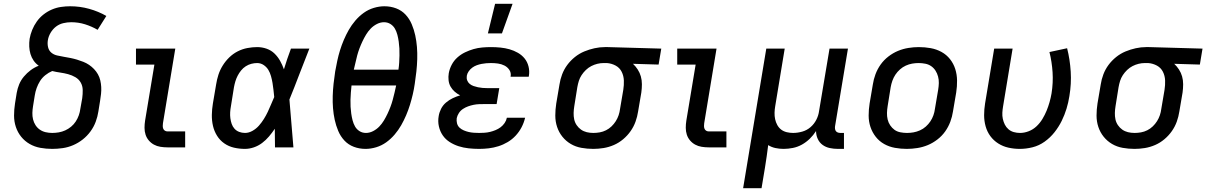

<svg xmlns="http://www.w3.org/2000/svg" viewBox="-20 -776 6352 1011"><path d="M255 8Q223 8 192.5 2.5Q162 -3 136 -18Q110 -33 91.5 -56Q73 -79 63.5 -107.5Q54 -136 54 -167.5Q54 -199 59 -231L68 -287Q72 -310 81 -332Q90 -354 106 -373Q122 -392 141.5 -406.5Q161 -421 184 -430Q168 -441 157 -457Q146 -473 140.5 -491.5Q135 -510 134 -530.5Q133 -551 136 -572Q140 -595 149.5 -618.5Q159 -642 174 -663Q189 -684 209.5 -700Q230 -716 253.5 -726Q277 -736 301.5 -739.5Q326 -743 349 -743Q401 -743 449.5 -729.5Q498 -716 540 -692L494 -619Q463 -637 428 -648Q393 -659 355 -659Q334 -659 313 -654Q292 -649 275 -636Q258 -623 246.5 -603.5Q235 -584 232 -564Q229 -546 233 -528Q237 -510 250 -499Q263 -488 280.5 -484Q298 -480 316 -477Q334 -474 351.5 -470.5Q369 -467 385.5 -462Q402 -457 418.5 -450.5Q435 -444 449 -434.5Q463 -425 475 -412.5Q487 -400 495.5 -385Q504 -370 508 -353Q512 -336 513 -318Q514 -300 512 -281.5Q510 -263 507 -245L498 -189Q494 -162 484 -135Q474 -108 456.5 -84Q439 -60 415.5 -41.5Q392 -23 365 -11.5Q338 0 310 4Q282 8 255 8ZM255 -76Q272 -76 289.5 -79Q307 -82 323.5 -89.5Q340 -97 354.5 -109Q369 -121 379 -136.5Q389 -152 395 -169Q401 -186 403 -203L413 -259Q416 -281 415.5 -302.5Q415 -324 405 -341.5Q395 -359 377 -369.5Q359 -380 338.5 -385.5Q318 -391 296.5 -394Q275 -397 255 -402Q236 -394 219 -380.5Q202 -367 191 -349.5Q180 -332 173 -312.5Q166 -293 163 -273L154 -217Q151 -199 150.5 -181.5Q150 -164 154 -147.5Q158 -131 167 -117Q176 -103 189.5 -93.5Q203 -84 220 -80Q237 -76 255 -76Z M862 0Q843 0 824.5 -3Q806 -6 790.5 -14.5Q775 -23 763.5 -36.5Q752 -50 746.5 -67Q741 -84 741 -103Q741 -122 744 -141L793 -436H696V-520H903L838 -127Q837 -120 837 -112.5Q837 -105 839.5 -98.5Q842 -92 848 -88Q854 -84 862 -84H955V0Z M1270 8Q1240 8 1212 1.5Q1184 -5 1161 -21Q1138 -37 1123 -61Q1108 -85 1101.5 -113Q1095 -141 1095.5 -171Q1096 -201 1101 -231L1118 -331Q1122 -357 1130 -382Q1138 -407 1152.5 -430.5Q1167 -454 1187 -473.5Q1207 -493 1231.5 -505.5Q1256 -518 1282.5 -523Q1309 -528 1334 -528Q1360 -528 1384 -519.5Q1408 -511 1425.5 -494Q1443 -477 1455 -455.5Q1467 -434 1475 -411Q1483 -438 1492.5 -465.5Q1502 -493 1512 -520H1609Q1582 -453 1556.5 -385.5Q1531 -318 1504 -252Q1510 -189 1514.5 -126Q1519 -63 1525 0H1428Q1428 -24 1427.5 -48.5Q1427 -73 1427 -98Q1413 -77 1396.5 -57.5Q1380 -38 1360 -23Q1340 -8 1316.5 0Q1293 8 1270 8ZM1270 -76Q1290 -76 1309.5 -87Q1329 -98 1343.5 -114.5Q1358 -131 1369.5 -149.5Q1381 -168 1390 -187Q1399 -206 1407 -225.5Q1415 -245 1424 -265Q1422 -284 1420 -302.5Q1418 -321 1415 -339Q1412 -357 1407 -375Q1402 -393 1393 -408Q1384 -423 1368.5 -433.5Q1353 -444 1334 -444Q1319 -444 1303.5 -440Q1288 -436 1274 -427Q1260 -418 1249.5 -405Q1239 -392 1231.5 -377.5Q1224 -363 1219.5 -348Q1215 -333 1212 -317L1196 -217Q1193 -201 1192 -185Q1191 -169 1193 -153.5Q1195 -138 1200 -123.5Q1205 -109 1215 -98Q1225 -87 1239.5 -81.5Q1254 -76 1270 -76Z M1905 8Q1872 8 1843 -3Q1814 -14 1793.5 -36Q1773 -58 1761 -86.5Q1749 -115 1742.5 -145Q1736 -175 1733.5 -206.5Q1731 -238 1732 -270.5Q1733 -303 1736.5 -335.5Q1740 -368 1745 -400Q1750 -428 1756 -456Q1762 -484 1770.5 -511.5Q1779 -539 1790.5 -566Q1802 -593 1816.5 -618.5Q1831 -644 1851 -667.5Q1871 -691 1895.5 -708.5Q1920 -726 1948.5 -734.5Q1977 -743 2004 -743Q2037 -743 2066 -732Q2095 -721 2115.5 -699Q2136 -677 2148 -648.5Q2160 -620 2166.5 -590Q2173 -560 2175.5 -528.5Q2178 -497 2177 -464.5Q2176 -432 2172.5 -399.5Q2169 -367 2164 -335Q2160 -307 2153.5 -279Q2147 -251 2138.5 -223.5Q2130 -196 2118.5 -169Q2107 -142 2092.5 -116.5Q2078 -91 2058 -67.5Q2038 -44 2013.5 -26.5Q1989 -9 1960.5 -0.5Q1932 8 1905 8ZM1843 -409H2078Q2081 -428 2082 -446.5Q2083 -465 2083.5 -484Q2084 -503 2083 -521Q2082 -539 2079.5 -557Q2077 -575 2072.5 -592.5Q2068 -610 2059.5 -625Q2051 -640 2036 -649.5Q2021 -659 2002 -659Q1983 -659 1964.5 -649.5Q1946 -640 1932 -625.5Q1918 -611 1907.5 -593.5Q1897 -576 1888.5 -558Q1880 -540 1873 -521.5Q1866 -503 1861 -484.5Q1856 -466 1852 -447Q1848 -428 1843 -409ZM1907 -76Q1926 -76 1944.5 -85.5Q1963 -95 1977 -109.5Q1991 -124 2001.5 -141.5Q2012 -159 2020.5 -177Q2029 -195 2036 -213.5Q2043 -232 2048 -250.5Q2053 -269 2057.5 -288Q2062 -307 2066 -326H1831Q1829 -307 1827.5 -288.5Q1826 -270 1825.5 -251Q1825 -232 1826 -214Q1827 -196 1829.5 -178Q1832 -160 1836.5 -142.5Q1841 -125 1849.5 -110Q1858 -95 1873 -85.5Q1888 -76 1907 -76Z M2503 8Q2475 8 2447.5 5Q2420 2 2395 -6Q2370 -14 2348 -28Q2326 -42 2311.5 -63Q2297 -84 2291 -110.5Q2285 -137 2290 -165Q2293 -184 2302.5 -203Q2312 -222 2328.5 -236Q2345 -250 2364 -259Q2383 -268 2403 -274Q2387 -282 2374 -293.5Q2361 -305 2352.5 -320Q2344 -335 2342 -353.5Q2340 -372 2343 -390Q2347 -413 2358.5 -435Q2370 -457 2388.5 -473.5Q2407 -490 2429 -500.5Q2451 -511 2473.5 -517.5Q2496 -524 2519.5 -526Q2543 -528 2565 -528Q2591 -528 2615.5 -525.5Q2640 -523 2663 -516.5Q2686 -510 2707 -498Q2728 -486 2742.5 -468Q2757 -450 2763 -426Q2769 -402 2765 -377L2764 -372H2668L2669 -374Q2672 -393 2662 -408Q2652 -423 2636 -431Q2620 -439 2602 -441.5Q2584 -444 2565 -444Q2553 -444 2540.5 -443Q2528 -442 2515.5 -439.5Q2503 -437 2490.5 -432.5Q2478 -428 2467 -420Q2456 -412 2448 -400.5Q2440 -389 2438 -377Q2436 -364 2440 -353Q2444 -342 2453 -334.5Q2462 -327 2473.5 -323Q2485 -319 2497 -316.5Q2509 -314 2521 -313Q2533 -312 2545 -312H2609L2595 -228H2531Q2517 -228 2502.5 -227.5Q2488 -227 2473.5 -224Q2459 -221 2445 -216Q2431 -211 2418 -202.5Q2405 -194 2396.5 -181Q2388 -168 2385 -154Q2383 -140 2386.5 -126.5Q2390 -113 2399.5 -104Q2409 -95 2422 -89.5Q2435 -84 2448 -81Q2461 -78 2475 -77Q2489 -76 2503 -76Q2517 -76 2531.5 -77Q2546 -78 2560.5 -81.5Q2575 -85 2589.5 -91Q2604 -97 2616 -106Q2628 -115 2637 -128Q2646 -141 2649 -156H2745Q2739 -130 2726.5 -106Q2714 -82 2695.5 -62Q2677 -42 2653.5 -28Q2630 -14 2604.5 -6Q2579 2 2553.5 5Q2528 8 2503 8ZM2549 -600 2587 -756H2679L2623 -600Z M3104 8Q3072 8 3041.5 2.5Q3011 -3 2985.5 -18Q2960 -33 2941.5 -56Q2923 -79 2913.5 -107.5Q2904 -136 2904 -167.5Q2904 -199 2909 -231L2926 -331Q2930 -358 2940 -384.5Q2950 -411 2967 -434Q2984 -457 3007 -475.5Q3030 -494 3056.5 -505Q3083 -516 3110.5 -522Q3138 -528 3165 -528H3181L3462 -520L3448 -436L3313 -440Q3327 -427 3338 -410Q3349 -393 3354.5 -373.5Q3360 -354 3360 -332.5Q3360 -311 3357 -289L3340 -189Q3336 -162 3326.5 -135.5Q3317 -109 3300.5 -85.5Q3284 -62 3261.5 -43Q3239 -24 3212.5 -12.5Q3186 -1 3158.5 3.5Q3131 8 3104 8ZM3105 -76Q3121 -76 3138 -79Q3155 -82 3171 -90Q3187 -98 3200 -110.5Q3213 -123 3222.5 -138Q3232 -153 3237.5 -169.5Q3243 -186 3245 -203L3262 -303Q3266 -328 3265 -352.5Q3264 -377 3253.5 -398Q3243 -419 3222 -430.5Q3201 -442 3176 -444H3158Q3142 -444 3125.5 -440Q3109 -436 3093.5 -428Q3078 -420 3065 -407.5Q3052 -395 3042.5 -380.5Q3033 -366 3028 -350Q3023 -334 3020 -317L3004 -217Q3001 -199 3000.5 -181.5Q3000 -164 3003.5 -147.5Q3007 -131 3016.5 -117Q3026 -103 3039.5 -93.5Q3053 -84 3069.5 -80Q3086 -76 3104 -76Z M3712 0Q3693 0 3674.5 -3Q3656 -6 3640.5 -14.5Q3625 -23 3613.5 -36.5Q3602 -50 3596.5 -67Q3591 -84 3591 -103Q3591 -122 3594 -141L3643 -436H3546V-520H3753L3688 -127Q3687 -120 3687 -112.5Q3687 -105 3689.5 -98.5Q3692 -92 3698 -88Q3704 -84 3712 -84H3805V0Z M3893 215 4015 -520H4112L4062 -217Q4059 -200 4058.5 -182.5Q4058 -165 4061.5 -148.5Q4065 -132 4073 -117.5Q4081 -103 4093.5 -93.5Q4106 -84 4122.5 -80Q4139 -76 4156 -76Q4180 -76 4204.5 -83Q4229 -90 4248 -106.5Q4267 -123 4278.5 -145.5Q4290 -168 4293 -192L4348 -520H4445L4377 -111Q4376 -104 4377 -97Q4378 -90 4382 -85Q4386 -80 4392.5 -78Q4399 -76 4406 -76H4424V8H4392Q4370 8 4349 3.5Q4328 -1 4311.5 -13Q4295 -25 4286 -44.5Q4277 -64 4277 -86Q4263 -64 4244 -45.5Q4225 -27 4202.5 -14.5Q4180 -2 4155 3Q4130 8 4106 8Q4084 8 4063 3.5Q4042 -1 4025 -12Q4021 18 4017 48Q4013 78 4008 107L3990 215Z M4755 8Q4723 8 4692.5 2.5Q4662 -3 4636 -17.5Q4610 -32 4591.5 -55.5Q4573 -79 4563.5 -107.5Q4554 -136 4554 -167.5Q4554 -199 4559 -231L4576 -331Q4580 -358 4590 -385Q4600 -412 4617 -436Q4634 -460 4658 -478.5Q4682 -497 4708.5 -508Q4735 -519 4763 -523.5Q4791 -528 4818 -528Q4850 -528 4880.5 -522.5Q4911 -517 4937.5 -502.5Q4964 -488 4982.5 -464.5Q5001 -441 5010 -412.5Q5019 -384 5019.5 -352.5Q5020 -321 5015 -289L4998 -189Q4994 -162 4984 -135Q4974 -108 4957 -84Q4940 -60 4916 -41.5Q4892 -23 4865.5 -12Q4839 -1 4810.5 3.5Q4782 8 4755 8ZM4756 -76Q4773 -76 4790 -79Q4807 -82 4824 -89.5Q4841 -97 4855 -109.5Q4869 -122 4879 -137Q4889 -152 4895 -169Q4901 -186 4903 -203L4920 -303Q4923 -321 4923.5 -338.5Q4924 -356 4919.5 -373Q4915 -390 4906 -404Q4897 -418 4883.5 -427.5Q4870 -437 4852.5 -440.5Q4835 -444 4817 -444Q4800 -444 4783 -441Q4766 -438 4749.5 -430.5Q4733 -423 4719 -410.5Q4705 -398 4695 -383Q4685 -368 4679 -351Q4673 -334 4670 -317L4654 -217Q4651 -199 4650.5 -181.5Q4650 -164 4654 -147Q4658 -130 4667.5 -116Q4677 -102 4690 -92.5Q4703 -83 4720.5 -79.5Q4738 -76 4756 -76Z M5350 8Q5319 8 5290 1.5Q5261 -5 5236.5 -20.5Q5212 -36 5195 -59Q5178 -82 5170 -110.5Q5162 -139 5162 -169.5Q5162 -200 5167 -231L5215 -520H5312L5262 -217Q5259 -200 5258 -183Q5257 -166 5260.5 -150Q5264 -134 5271 -120Q5278 -106 5290 -95.5Q5302 -85 5318 -80.5Q5334 -76 5351 -76Q5374 -76 5397 -85Q5420 -94 5438 -111Q5456 -128 5469 -149.5Q5482 -171 5491 -193Q5500 -215 5506.5 -238Q5513 -261 5517 -284Q5526 -340 5522.5 -395Q5519 -450 5506 -502L5599 -522Q5614 -463 5618 -399Q5622 -335 5611 -270Q5606 -237 5596 -204Q5586 -171 5570.5 -139.5Q5555 -108 5532.5 -79.5Q5510 -51 5480.5 -30Q5451 -9 5417 -0.5Q5383 8 5350 8Z M5954 8Q5922 8 5891.5 2.5Q5861 -3 5835.5 -18Q5810 -33 5791.5 -56Q5773 -79 5763.5 -107.5Q5754 -136 5754 -167.5Q5754 -199 5759 -231L5776 -331Q5780 -358 5790 -384.5Q5800 -411 5817 -434Q5834 -457 5857 -475.5Q5880 -494 5906.5 -505Q5933 -516 5960.5 -522Q5988 -528 6015 -528H6031L6312 -520L6298 -436L6163 -440Q6177 -427 6188 -410Q6199 -393 6204.5 -373.5Q6210 -354 6210 -332.5Q6210 -311 6207 -289L6190 -189Q6186 -162 6176.5 -135.5Q6167 -109 6150.5 -85.5Q6134 -62 6111.5 -43Q6089 -24 6062.5 -12.5Q6036 -1 6008.5 3.5Q5981 8 5954 8ZM5955 -76Q5971 -76 5988 -79Q6005 -82 6021 -90Q6037 -98 6050 -110.5Q6063 -123 6072.5 -138Q6082 -153 6087.5 -169.5Q6093 -186 6095 -203L6112 -303Q6116 -328 6115 -352.5Q6114 -377 6103.5 -398Q6093 -419 6072 -430.5Q6051 -442 6026 -444H6008Q5992 -444 5975.5 -440Q5959 -436 5943.5 -428Q5928 -420 5915 -407.5Q5902 -395 5892.5 -380.5Q5883 -366 5878 -350Q5873 -334 5870 -317L5854 -217Q5851 -199 5850.5 -181.5Q5850 -164 5853.5 -147.5Q5857 -131 5866.5 -117Q5876 -103 5889.5 -93.5Q5903 -84 5919.5 -80Q5936 -76 5954 -76Z"/></svg>

Font: Iosevka Custom Medium Oblique
Style: Regular
Weight: 500
Italic angle: -9°
Designer: Belleve Invis
Foundry: Belleve Invis
Version: Version 27.0.1